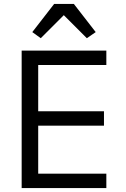

<svg xmlns="http://www.w3.org/2000/svg" viewBox="-20 -955 640 975"><path d="M90 0V-698H520V-625H174V-390H508V-317H174V-73H520V0ZM355 -935 466 -792 421 -761 304 -878 187 -761 144 -792 255 -935Z"/></svg>

Font: Lilex Nerd Font
Style: Regular
Weight: 400
Designer: Mike Abbink, Paul van der Laan, Pieter van Rosmalen, Mikhael Khrustik
Foundry: Mikhael Khrustik
Version: Version 2.400; ttfautohint (v1.8.4.7-5d5b);Nerd Fonts 3.3.0